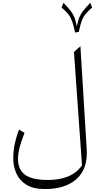

<svg xmlns="http://www.w3.org/2000/svg" viewBox="-20 -1032 688 1319"><path d="M521.4 -812.9C528.1 -844.8 534.8 -870 541.4 -888.6C548.1 -906.7 557.1 -922.4 568.1 -935.7C579 -948.6 593.8 -963.8 613.3 -980.5L600 -1012.4C578.6 -990 562.4 -971.4 551 -957.1C539.5 -942.4 531 -927.6 524.8 -912.4C518.6 -896.7 513.3 -876.2 508.1 -851C502.9 -876.2 497.6 -896.7 491.4 -912.4C485.2 -927.6 476.7 -942.4 465.7 -957.1C454.3 -971.4 437.6 -990 416.2 -1012.4L402.9 -980.5C422.4 -963.8 437.6 -948.6 448.6 -935.2C459.5 -921.9 468.1 -905.7 475.2 -887.1C481.9 -868.6 488.6 -842.4 495.7 -808.6ZM532.4 -714.3 488.1 -675.2 543.3 105.2C517.6 139.5 485.7 164.8 447.1 180.5C408.6 196.2 362.9 204.3 310 204.3C238.6 204.3 186.2 192.9 153.3 169.5C120.5 146.2 103.8 110 103.8 60C103.8 35.7 107.6 9 114.8 -19C121.9 -47.1 133.3 -81 148.6 -119.5L110.5 -141.4C98.1 -109.5 88.6 -76.7 81.4 -43.8C74.3 -11 71 23.3 71 58.1C71 92.9 78.1 126.2 91.9 158.1C105.7 190 128.1 216.2 160 236.2C191.9 256.7 234.8 266.7 288.6 266.7C383.8 266.7 456.7 243.3 507.6 196.2C558.6 149.5 581 82.4 575.7 -5.7Z"/></svg>

Font: Pinar Light
Style: Regular
Weight: 300
Designer: Amin Abedi
Version: Version 2.00;September 9, 2021;FontCreator 13.0.0.2683 64-bi